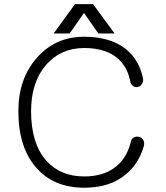

<svg xmlns="http://www.w3.org/2000/svg" viewBox="-20 -877 790 914"><path d="M311.5 -717.8 379.9 -815.4 448.2 -717.8H525.4L422.9 -857.4H336.9L235.4 -717.8ZM380.9 -702.1Q243.2 -702.1 155.3 -601.6Q67.4 -502 67.4 -347.7Q67.4 -175.8 152.3 -79.1Q235.4 16.6 380.9 16.6Q503.9 16.6 579.1 -46.9Q640.6 -97.7 665 -182.6Q668.9 -200.2 661.1 -211.9Q654.3 -222.7 640.6 -225.6Q627.9 -228.5 617.2 -222.7Q604.5 -215.8 602.5 -200.2Q581.1 -116.2 520.5 -75.2Q465.8 -37.1 380.9 -37.1Q267.6 -37.1 200.2 -112.3Q127.9 -194.3 127.9 -347.7Q127.9 -486.3 200.2 -569.3Q270.5 -648.4 380.9 -648.4Q466.8 -648.4 521.5 -613.3Q583 -573.2 599.6 -492.2Q602.5 -474.6 614.3 -466.8Q624 -460 635.7 -462.9Q648.4 -465.8 655.3 -476.6Q663.1 -488.3 661.1 -502Q643.6 -590.8 580.1 -642.6Q505.9 -702.1 380.9 -702.1Z"/></svg>

Font: Gulim
Style: Regular
Weight: 400
Version: Version 2.21